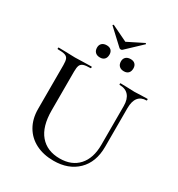

<svg xmlns="http://www.w3.org/2000/svg" viewBox="-215 -1064 1130 1217"><g transform="rotate(30 350.0 -456.0)"><path d="M483 -613Q480 -613 480 -619Q480 -625 483 -625L528 -624Q564 -622 585 -622Q603 -622 637 -624L680 -625Q682 -625 682 -619Q682 -613 680 -613Q640 -613 619.5 -587Q599 -561 599 -510V-227Q599 -115 533.5 -51Q468 13 359 13Q285 13 229 -15.5Q173 -44 142 -97.5Q111 -151 111 -223V-544Q111 -574 105 -588Q99 -602 82.5 -607.5Q66 -613 30 -613Q27 -613 27 -619Q27 -625 30 -625L80 -624Q124 -622 150 -622Q179 -622 221 -624L270 -625Q273 -625 273 -619Q273 -613 270 -613Q235 -613 218.5 -607Q202 -601 196 -586.5Q190 -572 190 -542V-258Q190 -140 241.5 -79.5Q293 -19 386 -19Q473 -19 522.5 -73.5Q572 -128 572 -226V-510Q572 -560 549 -586.5Q526 -613 483 -613ZM254 -918Q254 -920 256.5 -922.5Q259 -925 261 -924L377 -868L491 -925H492Q495 -925 497 -922.5Q499 -920 496 -918L387 -815Q383 -811 376 -811Q369 -811 365 -815L255 -917Q255 -917 254.5 -917.5Q254 -918 254 -918ZM240 -747Q240 -767 252.5 -778.5Q265 -790 287 -790Q308 -790 319.5 -778.5Q331 -767 331 -747Q331 -725 319.5 -713Q308 -701 287 -701Q265 -701 252.5 -713Q240 -725 240 -747ZM415 -747Q415 -767 427.5 -778.5Q440 -790 462 -790Q483 -790 494.5 -778.5Q506 -767 506 -747Q506 -725 494.5 -713Q483 -701 462 -701Q440 -701 427.5 -713Q415 -725 415 -747Z"/></g></svg>

Font: Cormorant Garamond Medium
Style: Regular
Weight: 500
Designer: Christian Thalmann (Catharsis Fonts)
Foundry: Catharsis Fonts
Version: Version 4.000